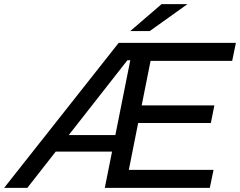

<svg xmlns="http://www.w3.org/2000/svg" viewBox="-75 -907 1159 927"><path d="M830 -887H705L554 -757H648ZM1046 -613 1064 -700H498L-55 0H57L194 -175H466L431 0H938L956 -87H547L592 -313H943L960 -398H609L652 -613ZM482 -255H257L540 -616H554Z"/></svg>

Font: AWKNG-Font Medium
Style: Italic
Weight: 500
Italic angle: -11.3°
Designer: Awakening Church
Foundry: Awakening Church
Version: Version 1.700;PS 001.700;hotconv 1.0.88;makeotf.lib2.5.64775